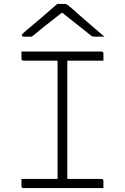

<svg xmlns="http://www.w3.org/2000/svg" viewBox="-20 -964 640 984"><path d="M510 0H101Q90 0 90 -11V-47H275V-653H101Q90 -653 90 -664V-700H499Q510 -700 510 -689V-653H325V-47H499Q510 -47 510 -36ZM274 -944H310Q318 -944 324 -940.5Q330 -937 346 -923Q354 -916 373.5 -898.5Q393 -881 418 -859.5Q443 -838 468.5 -816Q494 -794 515 -776Q503 -777 492.5 -776.5Q482 -776 470 -776Q459 -776 454 -777.5Q449 -779 441 -786Q426 -798 389 -827.5Q352 -857 300 -898H296Q244 -858 207.5 -828.5Q171 -799 143 -776H104Q92 -776 92 -783Q92 -787 96.5 -791.5Q101 -796 117 -810Q130 -821 151.5 -839Q173 -857 197 -877.5Q221 -898 241.5 -916Q262 -934 274 -944Z"/></svg>

Font: Recursive Mn Lnr St Lt
Style: Regular
Weight: 300
Monospace: yes
Version: Version 1.079;hotconv 1.0.112;makeotfexe 2.5.65598; ttfautoh